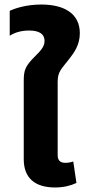

<svg xmlns="http://www.w3.org/2000/svg" viewBox="-20 -819 378 849"><path d="M224 10C260 10 293 2 318 -10L304 -105C293 -101 280 -99 269 -99C246 -99 235 -110 235 -133V-457C235 -503 252 -514 285 -557C308 -586 333 -621 333 -672C333 -757 267 -799 162 -799C93 -799 41 -780 23 -771V-661C45 -675 73 -684 109 -684C156 -684 177 -667 177 -638C177 -611 157 -592 131 -566C92 -526 85 -509 85 -461V-115C85 -32 134 10 224 10Z"/></svg>

Font: Noto Sans Thai UI
Style: Bold
Weight: 700
Designer: Monotype Design Team
Foundry: Monotype Imaging Inc.
Version: Version 2.000